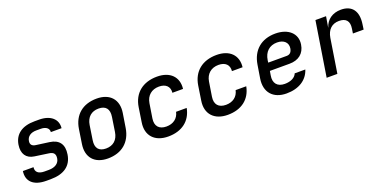

<svg xmlns="http://www.w3.org/2000/svg" viewBox="-15 -1184 3629 1818"><g transform="rotate(-20 1800.0 -275.0)"><path d="M232 9H276C411 9 489 -48 506 -156C522 -254 481 -312 386 -325L254 -343C217 -348 200 -367 206 -402C213 -445 249 -472 306 -472H351C404 -472 434 -446 430 -410H538C548 -499 480 -559 365 -559H320C194 -559 117 -504 101 -401C88 -315 125 -258 205 -247L345 -227C390 -221 408 -199 401 -155C394 -108 353 -80 290 -80H246C185 -80 155 -107 162 -154H55C40 -52 106 9 232 9Z M854 10C994 10 1087 -68 1109 -203L1132 -348C1152 -476 1079 -560 945 -560C804 -560 711 -482 690 -347L668 -203C648 -74 720 10 854 10ZM869 -85C797 -85 764 -126 776 -203L798 -347C810 -424 858 -465 930 -465C1002 -465 1035 -424 1023 -347L1001 -203C989 -126 941 -85 869 -85Z M1462 10C1600 10 1693 -61 1717 -185H1610C1596 -121 1546 -85 1478 -85C1404 -85 1366 -128 1378 -203L1401 -348C1413 -422 1465 -465 1538 -465C1606 -465 1645 -429 1639 -366H1746C1760 -484 1684 -560 1553 -560C1409 -560 1313 -482 1292 -347L1270 -203C1249 -73 1327 10 1462 10Z M2062 10C2200 10 2293 -61 2317 -185H2210C2196 -121 2146 -85 2078 -85C2004 -85 1966 -128 1978 -203L2001 -348C2013 -422 2065 -465 2138 -465C2206 -465 2245 -429 2239 -366H2346C2360 -484 2284 -560 2153 -560C2009 -560 1913 -482 1892 -347L1870 -203C1849 -73 1927 10 2062 10Z M2654 10C2778 10 2866 -46 2897 -143H2790C2775 -104 2729 -81 2669 -81C2595 -81 2556 -126 2570 -203L2577 -245H2775C2866 -245 2927 -292 2940 -379C2957 -486 2875 -560 2745 -560C2604 -560 2509 -480 2487 -340L2466 -210C2444 -75 2520 10 2654 10ZM2589 -324 2592 -347C2604 -428 2655 -475 2732 -475C2800 -475 2841 -436 2832 -379C2825 -339 2804 -324 2775 -324Z M3060 0H3168L3222 -343C3235 -422 3281 -466 3353 -466C3423 -466 3456 -429 3444 -355L3437 -309H3545L3552 -358C3572 -486 3519 -560 3406 -560C3321 -560 3259 -515 3237 -442H3236L3254 -550H3147Z"/></g></svg>

Font: JetBrains Mono SemiBold
Style: Italic
Weight: 472
Italic angle: -9°
Monospace: yes
Designer: Philipp Nurullin, Konstantin Bulenkov
Foundry: JetBrains
Version: Version 2.305